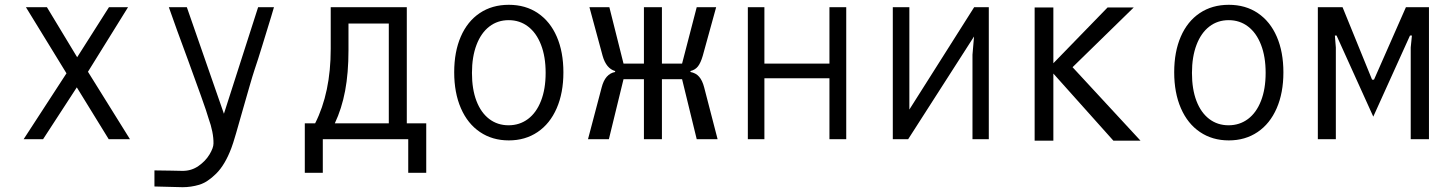

<svg xmlns="http://www.w3.org/2000/svg" viewBox="-20 -580 6040 800"><path d="M257 -274.5 88 -550H175.5L301.5 -341.5L434 -550H513.5L346.5 -281L521.5 0H433L300 -216L159.5 0H78.5Z M693.5 131 741 132Q778 132 807.2 111.5Q836.5 91 853 63.5Q869.5 36 869.5 18Q870 -4.5 864.5 -32Q859 -59.5 849.5 -85Q842 -112 817.2 -181Q792.5 -250 764 -328Q712.5 -466.5 683.5 -550H758.5L913 -106L1055.5 -550H1121.5Q1113.5 -524 1110 -511Q1091.5 -451 1073 -390.5Q1054.5 -330 1040.5 -289Q1032.5 -265 1019 -218Q1005.5 -171 992 -124Q977.5 -72.5 963.8 -25.2Q950 22 944 37Q917.5 107 881 143.2Q844.5 179.5 810.2 189.8Q776 200 741 200L623.5 197V130Z M1250 -66H1293Q1358 -194.5 1358 -376V-550H1675V-66H1756V140H1681V0H1325V140H1250ZM1600 -66V-482H1432V-371Q1432 -275.5 1418 -201.5Q1404 -127.5 1375 -66Z M1872.5 -279Q1872.5 -364 1900 -427.5Q1927.5 -491 1979 -525.5Q2030.5 -560 2100 -560Q2170 -560 2221.2 -525.2Q2272.5 -490.5 2300 -427Q2327.5 -363.5 2327.5 -278.5Q2327.5 -193 2299.5 -128.8Q2271.5 -64.5 2220 -29.8Q2168.5 5 2100 5Q2031.5 5 1980 -29.8Q1928.5 -64.5 1900.5 -128.8Q1872.5 -193 1872.5 -279ZM2253.5 -276.5Q2253.5 -344 2234.2 -393.5Q2215 -443 2180.2 -469.5Q2145.5 -496 2099.5 -496Q2053.5 -496 2019 -469.5Q1984.5 -443 1965.5 -393.2Q1946.5 -343.5 1946.5 -276Q1946.5 -208.5 1965.2 -159.5Q1984 -110.5 2018.5 -84.2Q2053 -58 2099 -58Q2145 -58 2180 -84.2Q2215 -110.5 2234.2 -159.8Q2253.5 -209 2253.5 -276.5Z M2543 -280V-284Q2506 -294.5 2491 -347L2436 -550H2519L2578 -315H2663V-550H2738V-315H2822L2883 -550H2964L2908 -347Q2899.5 -318 2888.2 -303.5Q2877 -289 2857 -284V-280Q2879 -276 2892.8 -260.5Q2906.5 -245 2914 -216L2970 0H2883L2822 -250H2738V0H2663V-250H2578L2517 0H2430L2487 -216Q2501.5 -272.5 2543 -280Z M3096 -550H3165V-315H3436V-550H3506V0H3436V-254H3165V0H3096Z M3700 -550H3769V-123.5L4039 -550H4100V0H4032V-352L4038.5 -428L3764 0H3700Z M4369 -273.5V6H4291V-549H4369V-316.5L4595 -549H4704L4449 -300L4732 6H4619Z M4872.5 -279Q4872.5 -364 4900 -427.5Q4927.5 -491 4979 -525.5Q5030.5 -560 5100 -560Q5170 -560 5221.2 -525.2Q5272.5 -490.5 5300 -427Q5327.5 -363.5 5327.5 -278.5Q5327.5 -193 5299.5 -128.8Q5271.5 -64.5 5220 -29.8Q5168.5 5 5100 5Q5031.5 5 4980 -29.8Q4928.5 -64.5 4900.5 -128.8Q4872.5 -193 4872.5 -279ZM5253.5 -276.5Q5253.5 -344 5234.2 -393.5Q5215 -443 5180.2 -469.5Q5145.5 -496 5099.5 -496Q5053.5 -496 5019 -469.5Q4984.5 -443 4965.5 -393.2Q4946.5 -343.5 4946.5 -276Q4946.5 -208.5 4965.2 -159.5Q4984 -110.5 5018.5 -84.2Q5053 -58 5099 -58Q5145 -58 5180 -84.2Q5215 -110.5 5234.2 -159.8Q5253.5 -209 5253.5 -276.5Z M5471 -550H5574L5697 -248H5705L5838 -550H5934V0H5858V-382L5863 -432H5855L5702 -94L5549 -432H5542L5546 -382V0H5471Z"/></svg>

Font: JuliaMono Light
Style: Regular
Weight: 300
Monospace: yes
Designer: cormullion
Foundry: corm
Version: Version 0.054; ttfautohint (v1.8.4)